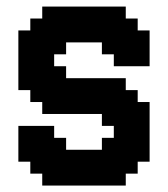

<svg xmlns="http://www.w3.org/2000/svg" viewBox="-20 -576 521 596"><path d="M74.1 -74.1H37V-185.2H148.1V-148.1H185.2V-111.1H296.3V-148.1H333.3V-185.2H296.3V-222.2H111.1V-259.3H74.1V-296.3H37V-481.5H74.1V-518.5H111.1V-555.6H370.4V-518.5H407.4V-481.5H444.4V-370.4H333.3V-407.4H296.3V-444.4H185.2V-407.4H148.1V-370.4H185.2V-333.3H370.4V-296.3H407.4V-259.3H444.4V-74.1H407.4V-37H370.4V0H111.1V-37H74.1Z"/></svg>

Font: Jersey 15
Style: Regular
Weight: 400
Designer: Sarah Cadigan-Fried
Version: Version 1.001; ttfautohint (v1.8.4.7-5d5b)